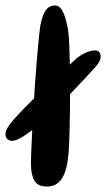

<svg xmlns="http://www.w3.org/2000/svg" viewBox="-27 -654 411 704"><path d="M17.5 -137.5Q10.5 -137.5 5 -140.5Q-0.5 -143.5 -3.8 -148.8Q-7 -154 -7 -161.5Q-7 -173.5 2 -188Q11 -202.5 26.8 -219.8Q42.5 -237 62 -257.5Q85.5 -281.5 111.5 -306.8Q137.5 -332 163.5 -356.5Q189.5 -381 213.2 -402.8Q237 -424.5 255.5 -441.5Q274.5 -455.5 290.5 -462.2Q306.5 -469 321 -469Q332 -469 337 -463Q342 -457 342 -447Q342 -442.5 340.8 -437.8Q339.5 -433 337.2 -428.8Q335 -424.5 332 -420Q329 -415.5 325.5 -411.5Q311.5 -395.5 286.8 -369Q262 -342.5 232.2 -311.2Q202.5 -280 172.5 -250Q142.5 -220 118 -197.5Q90.5 -175.5 62.2 -156.5Q34 -137.5 17.5 -137.5ZM145 30Q111.5 30 99 8.2Q86.5 -13.5 86.5 -53.5Q86.5 -68 87.5 -96.2Q88.5 -124.5 90.5 -162.5Q92.5 -200.5 95 -244.2Q97.5 -288 100.5 -333.2Q103.5 -378.5 107 -421.2Q110.5 -464 114 -500.2Q117.5 -536.5 121 -561Q129.5 -602.5 142 -618.2Q154.5 -634 175 -634Q188.5 -634 197.5 -621Q206.5 -608 212.5 -587.8Q218.5 -567.5 222.5 -546Q225.5 -524 227 -490Q228.5 -456 229.2 -415.2Q230 -374.5 230 -332Q230 -289.5 229.5 -250.2Q229 -211 228.2 -179.2Q227.5 -147.5 226.5 -129.5Q225.5 -94 221.2 -64.8Q217 -35.5 207.8 -14.2Q198.5 7 183.2 18.5Q168 30 145 30Z"/></svg>

Font: Gluten
Style: Regular
Weight: 400
Designer: Tyler Finck
Foundry: Etcetera Type Company
Version: Version 1.300